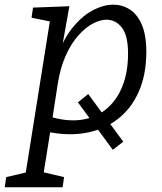

<svg xmlns="http://www.w3.org/2000/svg" viewBox="-72 -557 682 807"><path d="M-52.2 230 -45.8 187.4 69.2 160.4 31 201.7 139.7 -481 150.8 -464.4 60.5 -482.5 66.8 -525.1 219.5 -530.8 183.3 -327.1 162.3 -297.4Q186.5 -379.8 226.8 -432.7Q267.2 -485.6 314.2 -511.5Q361.3 -537.4 404 -537.4Q441.7 -537.4 473.3 -517.4Q504.9 -497.4 523.9 -453.6Q543 -409.8 543 -339.2Q543 -242.2 510.2 -169.2Q477.3 -96.2 417 -52Q356.7 -7.7 274.7 3.7Q192.8 15.2 94.6 -10.6L141.4 -17.5L106.2 203.2L79.3 159.7L197.4 187.4L191 230ZM145.8 -43.3 128.6 -69.7Q205.1 -44.9 266.9 -53.1Q328.7 -61.3 373.5 -97.7Q418.3 -134.1 442.3 -193.9Q466.2 -253.7 466.2 -331.6Q466.2 -407.7 440.3 -440.9Q414.4 -474.2 376.1 -474.2Q348.9 -474.2 317.9 -457.7Q286.9 -441.3 257 -407.7Q227.1 -374.1 204.3 -323.3Q181.4 -272.5 170.6 -203.7ZM402.1 72.7 255.5 -126.8 298.8 -161.7 446.1 38.5Z"/></svg>

Font: Bitter Thin
Style: Italic
Weight: 100
Italic angle: -9°
Designer: Sol Matas, and Bitter project Authors
Foundry: Sol Matas
Version: Version 2.002